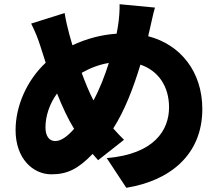

<svg xmlns="http://www.w3.org/2000/svg" viewBox="-20 -826 1040 912"><path d="M716 -790 548 -806C549 -782 546 -734 540 -700C538 -689 536 -678 534 -666C463 -661 395 -644 324 -611C319 -629 314 -647 309 -664C301 -694 293 -727 287 -764L128 -714C149 -672 161 -641 173 -603C181 -578 189 -553 197 -528C108 -445 54 -323 54 -208C54 -72 137 2 224 2C298 2 350 -22 420 -95C428 -85 437 -76 446 -65L569 -162C552 -178 535 -197 518 -216C573 -302 614 -410 647 -519C732 -490 783 -416 783 -316C783 -208 713 -94 487 -75L580 66C785 33 941 -89 941 -308C941 -485 838 -614 684 -654C685 -661 687 -669 689 -676C696 -704 707 -761 716 -790ZM196 -221C196 -274 215 -333 251 -382C276 -319 303 -261 332 -214C300 -178 271 -156 242 -156C212 -156 196 -182 196 -221ZM368 -480C405 -501 448 -519 497 -527C478 -467 454 -404 424 -349C405 -385 386 -431 368 -480Z"/></svg>

Font: Source Han Sans HK Heavy
Style: Regular
Weight: 900
Designer: Ryoko NISHIZUKA 西塚涼子 (kana, bopomofo & ideographs); Paul D. Hunt (Latin, Greek & Cyrillic); Sandoll Communications 산돌커뮤니
Foundry: Adobe
Version: Version 2.000;hotconv 1.0.107;makeotfexe 2.5.65593